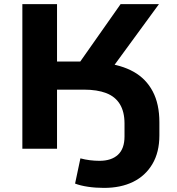

<svg xmlns="http://www.w3.org/2000/svg" viewBox="-20 -725 862 936"><path d="M487 191Q446 191 409 185.5Q372 180 346 170L372 47Q394 53 418 56Q442 59 465 59Q523 59 555 29.5Q587 0 587 -60V-123Q587 -180 564.5 -217Q542 -254 498 -271Q454 -288 389 -288H258V0H89V-705H258V-425H391L353 -399L568 -705H755L507 -366L485 -418Q571 -409 631.5 -375Q692 -341 724.5 -279.5Q757 -218 757 -129V-65Q757 17 723 74.5Q689 132 629 161.5Q569 191 487 191Z"/></svg>

Font: Nunito Sans 10pt SemiExpanded ExtraBold
Style: Regular
Weight: 800
Width: 6
Designer: Vernon Adams
Foundry: Vernon Adams
Version: Version 3.101;gftools[0.9.27]